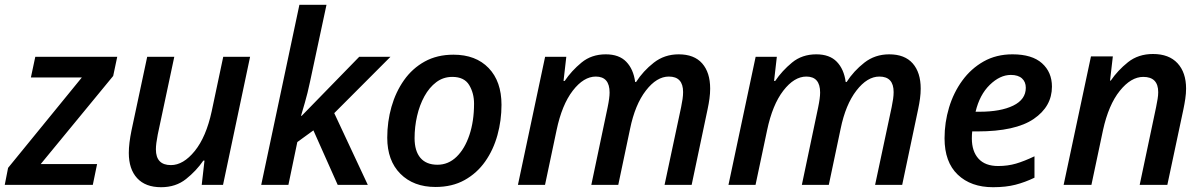

<svg xmlns="http://www.w3.org/2000/svg" viewBox="-39 -780 5076 810"><path d="M-19 0 -4.9 -71.8 306.2 -453.1H91.3L109.9 -540.5H455.6L438.5 -459.5L132.8 -87.9H370.6L352.5 0Z M640.6 9.8Q574.7 9.8 539.6 -28.3Q504.4 -66.4 504.4 -134.8Q504.4 -154.8 507.3 -179Q510.3 -203.1 515.6 -229L582 -540.5H696.3L626.5 -212.4Q618.7 -172.9 618.7 -149.9Q618.7 -83.5 682.1 -83.5Q734.4 -83.5 782.5 -142.8Q830.6 -202.1 854 -310.1L902.8 -540.5H1016.1L901.9 0H812L823.7 -102.5H818.8Q789.1 -59.1 745.8 -24.7Q702.6 9.8 640.6 9.8Z M1063 0 1224.1 -759.8H1338.4L1269 -435.5Q1258.3 -384.8 1247.1 -346.7Q1235.8 -308.6 1231 -291.5H1233.9L1476.6 -540.5H1608.4L1371.1 -302.7L1512.7 0H1385.7L1283.2 -230L1215.3 -180.7L1177.7 0Z M1798.3 8.8Q1705.6 8.8 1650.1 -46.9Q1594.7 -102.5 1594.7 -199.2Q1594.7 -266.6 1612.5 -329.3Q1630.4 -392.1 1665.5 -441.9Q1700.7 -491.7 1752.9 -520.5Q1805.2 -549.3 1874 -549.3Q1968.3 -549.3 2022.5 -492.9Q2076.7 -436.5 2076.7 -337.9Q2076.7 -272 2059.6 -210Q2042.5 -147.9 2007.8 -98.6Q1973.1 -49.3 1920.9 -20.3Q1868.7 8.8 1798.3 8.8ZM1806.6 -85Q1852.5 -85 1887.2 -118.7Q1921.9 -152.3 1941.4 -210.7Q1960.9 -269 1960.9 -342.8Q1960.9 -387.2 1940.2 -421.4Q1919.4 -455.6 1869.1 -455.6Q1831.1 -455.6 1801.5 -433.3Q1772 -411.1 1751.5 -373.8Q1731 -336.4 1720.5 -290.5Q1710 -244.6 1710 -197.3Q1710 -143.1 1734.6 -114Q1759.3 -85 1806.6 -85Z M2146 0 2260.7 -540.5H2350.1L2338.4 -438.5H2343.3Q2372.1 -481.4 2414.3 -516.1Q2456.5 -550.8 2516.6 -550.8Q2572.8 -550.8 2603 -519.5Q2633.3 -488.3 2640.6 -434.1H2644.5Q2674.3 -480.5 2719.2 -515.6Q2764.2 -550.8 2824.2 -550.8Q2889.6 -550.8 2923.3 -512.5Q2957 -474.1 2957 -406.2Q2957 -385.7 2954.1 -364.3Q2951.2 -342.8 2946.3 -319.8L2878.9 0H2764.6L2834.5 -328.1Q2838.4 -347.2 2840.6 -362.5Q2842.8 -377.9 2842.8 -391.6Q2842.8 -457 2782.7 -457Q2731.4 -457 2685.8 -397.9Q2640.1 -338.9 2619.1 -236.3L2569.3 0H2455.6L2524.4 -327.1Q2532.7 -367.2 2532.7 -389.6Q2532.7 -457 2474.6 -457Q2423.3 -457 2377.4 -397.5Q2331.5 -337.9 2309.1 -231L2260.3 0Z M3034.2 0 3148.9 -540.5H3238.3L3226.6 -438.5H3231.4Q3260.3 -481.4 3302.5 -516.1Q3344.7 -550.8 3404.8 -550.8Q3460.9 -550.8 3491.2 -519.5Q3521.5 -488.3 3528.8 -434.1H3532.7Q3562.5 -480.5 3607.4 -515.6Q3652.3 -550.8 3712.4 -550.8Q3777.8 -550.8 3811.5 -512.5Q3845.2 -474.1 3845.2 -406.2Q3845.2 -385.7 3842.3 -364.3Q3839.4 -342.8 3834.5 -319.8L3767.1 0H3652.8L3722.7 -328.1Q3726.6 -347.2 3728.8 -362.5Q3731 -377.9 3731 -391.6Q3731 -457 3670.9 -457Q3619.6 -457 3574 -397.9Q3528.3 -338.9 3507.3 -236.3L3457.5 0H3343.8L3412.6 -327.1Q3420.9 -367.2 3420.9 -389.6Q3420.9 -457 3362.8 -457Q3311.5 -457 3265.6 -397.5Q3219.7 -337.9 3197.3 -231L3148.4 0Z M4150.4 9.8Q4057.1 9.8 4001.5 -43.2Q3945.8 -96.2 3945.8 -196.8Q3945.8 -263.2 3964.8 -326.4Q3983.9 -389.6 4020.8 -440.2Q4057.6 -490.7 4110.8 -520.8Q4164.1 -550.8 4232.4 -550.8Q4314.9 -550.8 4356.9 -513.2Q4398.9 -475.6 4398.9 -414.6Q4398.9 -330.6 4321.8 -278.1Q4244.6 -225.6 4084.5 -225.6H4062.5Q4061 -211.9 4061 -195.8Q4061 -141.6 4089.1 -110.6Q4117.2 -79.6 4171.9 -79.6Q4212.4 -79.6 4247.3 -89.8Q4282.2 -100.1 4325.2 -120.6V-30.3Q4285.6 -11.2 4245.1 -0.7Q4204.6 9.8 4150.4 9.8ZM4076.7 -308.6H4093.3Q4182.6 -308.6 4235.6 -334.5Q4288.6 -360.4 4288.6 -409.7Q4288.6 -434.6 4272.5 -449.2Q4256.3 -463.9 4225.6 -463.9Q4179.7 -463.9 4136.7 -422.1Q4093.8 -380.4 4076.7 -308.6Z M4448.2 0 4563.5 -542H4655.8L4644 -439.9H4647Q4676.3 -482.9 4719.7 -517.6Q4763.2 -552.2 4825.2 -552.2Q4892.6 -552.2 4928.7 -513.2Q4964.8 -474.1 4964.8 -406.2Q4964.8 -385.7 4961.4 -363Q4958 -340.3 4953.6 -319.3L4885.7 0H4769L4838.4 -328.6Q4842.3 -347.7 4844.7 -362.8Q4847.2 -377.9 4847.2 -391.1Q4847.2 -455.6 4784.2 -455.6Q4732.4 -455.6 4685.1 -396.7Q4637.7 -337.9 4614.3 -231L4565.4 0Z"/></svg>

Font: Open Sans SemiBold
Style: Italic
Weight: 600
Italic angle: -12°
Designer: Monotype Design Team
Foundry: Monotype Imaging Inc.
Version: Version 3.003; ttfautohint (v1.8.4)